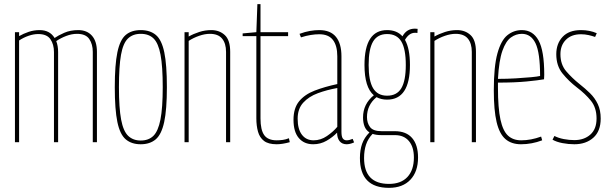

<svg xmlns="http://www.w3.org/2000/svg" viewBox="-20 -685 2932 925"><path d="M52 0V-530H72V-511Q93 -523 118 -531.5Q143 -540 171 -540Q220 -540 243 -502Q260 -514 289.5 -527Q319 -540 357 -540Q399 -540 423 -513Q447 -486 447 -435V0H427V-435Q427 -472 410 -497Q393 -522 351 -522Q326 -522 299.5 -512Q273 -502 251 -487Q260 -464 260 -434V0H240V-434Q240 -471 223 -496Q206 -521 164 -521Q142 -521 117.5 -512.5Q93 -504 72 -490V0Z M533 -265Q533 -373 545.5 -433Q558 -493 585.5 -516.5Q613 -540 658 -540Q703 -540 731 -516.5Q759 -493 771.5 -433Q784 -373 784 -265Q784 -157 771 -97Q758 -37 730 -13.5Q702 10 658 10Q614 10 586 -13.5Q558 -37 545.5 -97Q533 -157 533 -265ZM553 -265Q553 -165 563.5 -109Q574 -53 597.5 -30.5Q621 -8 658 -8Q696 -8 719 -30.5Q742 -53 753 -109Q764 -165 764 -265Q764 -365 753.5 -421Q743 -477 720 -499.5Q697 -522 658 -522Q620 -522 596.5 -499.5Q573 -477 563 -421Q553 -365 553 -265Z M869 0V-530H889V-509Q912 -522 940 -531Q968 -540 998 -540Q1037 -540 1063 -516Q1089 -492 1089 -435V0H1069V-435Q1069 -476 1050 -499Q1031 -522 991 -522Q967 -522 939.5 -512.5Q912 -503 889 -488V0Z M1313 10Q1273 10 1252 -6Q1231 -22 1223 -50.5Q1215 -79 1215 -115V-511H1149V-524L1215 -530L1220 -665H1235V-530H1368V-511H1235V-115Q1235 -59 1253 -34Q1271 -9 1313 -9Q1328 -9 1342.5 -11Q1357 -13 1372 -19L1376 0Q1358 5 1342 7.5Q1326 10 1313 10Z M1394 -108Q1394 -164 1421 -197Q1448 -230 1496 -248.5Q1544 -267 1605 -280V-414Q1605 -465 1584 -492.5Q1563 -520 1518 -520Q1499 -520 1477 -516.5Q1455 -513 1430 -505L1423 -522Q1450 -532 1473.5 -536Q1497 -540 1518 -540Q1572 -540 1598.5 -507.5Q1625 -475 1625 -414V-50Q1625 -27 1631.5 -18Q1638 -9 1650 -9Q1663 -9 1679 -16L1686 1Q1675 6 1666 8Q1657 10 1650 10Q1628 10 1616 -5Q1604 -20 1604 -46Q1583 -24 1553.5 -7Q1524 10 1489 10Q1445 10 1419.5 -20Q1394 -50 1394 -108ZM1414 -113Q1414 -63 1434.5 -36Q1455 -9 1491 -9Q1525 -9 1555 -29.5Q1585 -50 1605 -74V-261Q1555 -252 1511.5 -236Q1468 -220 1441 -190.5Q1414 -161 1414 -113Z M1845 -205Q1816 -205 1794 -217Q1748 -179 1748 -121Q1748 -92 1763 -72.5Q1778 -53 1818 -53H1882Q1937 -53 1965.5 -20Q1994 13 1994 74Q1994 142 1957 181Q1920 220 1854 220Q1714 220 1714 76Q1714 38 1724.5 8Q1735 -22 1760 -47Q1743 -58 1736 -76.5Q1729 -95 1729 -119Q1729 -184 1781 -226Q1736 -264 1736 -372Q1736 -540 1845 -540Q1892 -540 1919 -510Q1939 -547 1979 -547Q1988 -547 1992 -546L1991 -526Q1988 -527 1979 -527Q1951 -527 1931 -493Q1955 -451 1955 -372Q1955 -205 1845 -205ZM1845 -224Q1892 -224 1913.5 -260Q1935 -296 1935 -372Q1935 -449 1913.5 -485Q1892 -521 1845 -521Q1799 -521 1777.5 -485Q1756 -449 1756 -372Q1756 -296 1777.5 -260Q1799 -224 1845 -224ZM1734 76Q1734 201 1854 201Q1912 201 1943 167.5Q1974 134 1974 74Q1974 23 1950 -5.5Q1926 -34 1883 -34H1817Q1793 -34 1775 -40Q1753 -17 1743.5 11.5Q1734 40 1734 76Z M2053 0V-530H2073V-509Q2096 -522 2124 -531Q2152 -540 2182 -540Q2221 -540 2247 -516Q2273 -492 2273 -435V0H2253V-435Q2253 -476 2234 -499Q2215 -522 2175 -522Q2151 -522 2123.5 -512.5Q2096 -503 2073 -488V0Z M2490 10Q2444 10 2415 -15Q2386 -40 2372.5 -97Q2359 -154 2359 -250Q2359 -365 2376.5 -428Q2394 -491 2424.5 -515.5Q2455 -540 2494 -540Q2547 -540 2574.5 -490.5Q2602 -441 2602 -325Q2602 -321 2601.5 -313Q2601 -305 2601 -303Q2573 -298 2517 -292.5Q2461 -287 2379 -287Q2379 -281 2379 -275Q2379 -269 2379 -263Q2379 -164 2391 -109Q2403 -54 2427.5 -31.5Q2452 -9 2491 -9Q2538 -9 2587 -27L2592 -9Q2542 10 2490 10ZM2379 -305Q2423 -305 2465 -307.5Q2507 -310 2538.5 -313Q2570 -316 2582 -319Q2582 -431 2560 -476.5Q2538 -522 2494 -522Q2466 -522 2441.5 -504.5Q2417 -487 2400.5 -440.5Q2384 -394 2379 -305Z M2642 -12 2651 -30Q2670 -20 2696 -15Q2722 -10 2747 -10Q2794 -10 2824 -36.5Q2854 -63 2854 -114Q2854 -166 2827 -199.5Q2800 -233 2759 -264Q2720 -294 2690 -331Q2660 -368 2660 -424Q2660 -475 2690.5 -507.5Q2721 -540 2779 -540Q2821 -540 2855 -525L2847 -507Q2833 -512 2815.5 -516Q2798 -520 2779 -520Q2733 -520 2706.5 -493.5Q2680 -467 2680 -424Q2680 -374 2708 -341.5Q2736 -309 2771 -281Q2799 -259 2822.5 -236Q2846 -213 2860 -183.5Q2874 -154 2874 -114Q2874 -53 2838.5 -21.5Q2803 10 2747 10Q2719 10 2690 4.5Q2661 -1 2642 -12Z"/></svg>

Font: Georama Condensed Thin
Style: Regular
Weight: 100
Width: 3
Designer: Jean-Baptiste Levee
Foundry: Production Type
Version: Version 1.000